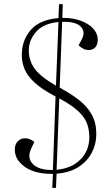

<svg xmlns="http://www.w3.org/2000/svg" viewBox="-20 -831 537 933"><path d="M234 82 237 14Q150 15 101 -20Q52 -55 52 -103Q52 -130 66.5 -144.5Q81 -159 101 -159Q115 -159 125.5 -154.5Q136 -150 147 -141L132 -110Q110 -64 139.5 -34Q169 -4 237 -5L250 -362Q185 -396 149.5 -428.5Q114 -461 100 -494Q86 -527 86 -563Q86 -636 130 -686Q174 -736 264 -743L267 -811H285L283 -744Q333 -745 372 -730.5Q411 -716 433 -692Q455 -668 455 -638Q455 -614 443 -601Q431 -588 411 -588Q395 -588 383 -595Q371 -602 362 -611L377 -639Q397 -677 372 -702Q347 -727 282 -725L270 -405Q273 -404 275.5 -402.5Q278 -401 281 -399Q330 -372 367.5 -342Q405 -312 426.5 -273Q448 -234 448 -179Q448 -131 426 -89Q404 -47 361.5 -19.5Q319 8 255 13L252 82ZM252 -415 264 -724Q191 -717 155.5 -676.5Q120 -636 120 -586Q120 -536 149 -496.5Q178 -457 252 -415ZM255 -6Q329 -13 371.5 -56.5Q414 -100 414 -164Q414 -230 378.5 -271.5Q343 -313 268 -353Z"/></svg>

Font: Display Extralight
Style: Italic
Weight: 200
Italic angle: -2°
Designer: Latin by Veronika Burian and Jose Scaglione. Greek by Irene Vlachou. Cyrillic by Vera Evstafieva
Foundry: TypeTogether
Version: Version 3.002